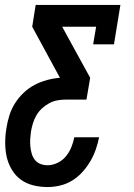

<svg xmlns="http://www.w3.org/2000/svg" viewBox="-20 -550 540 775"><path d="M172 205Q142 205 114 198Q86 191 64 175Q42 159 27.5 134.5Q13 110 7 83Q1 56 1 26Q1 -4 6 -33Q10 -59 18 -84.5Q26 -110 40.5 -133Q55 -156 75.5 -175.5Q96 -195 120 -207.5Q144 -220 170 -227Q196 -234 222 -236L110 -442L124 -530H466L440 -371H356L368 -442H231L344 -236L329 -148H246Q229 -148 212 -145Q195 -142 179 -133.5Q163 -125 149.5 -112.5Q136 -100 127 -84.5Q118 -69 113 -52.5Q108 -36 105 -19Q103 -4 102 11Q101 26 102.5 41Q104 56 108 70Q112 84 120.5 95Q129 106 142.5 111.5Q156 117 172 117Q192 117 212 107.5Q232 98 246 81Q260 64 268 44Q276 24 280 4H380Q375 29 366.5 53.5Q358 78 344.5 101Q331 124 312.5 144.5Q294 165 271 179Q248 193 222.5 199Q197 205 172 205Z"/></svg>

Font: Iosevka Curly Slab SmBdObl
Style: Regular
Weight: 600
Italic angle: -9°
Monospace: yes
Designer: Belleve Invis
Foundry: Belleve Invis
Version: Version 11.0.0; ttfautohint (v1.8.3)